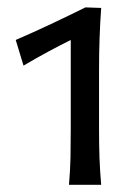

<svg xmlns="http://www.w3.org/2000/svg" viewBox="-20 -830 378 530"><path d="M170.4 -319.8Q173.8 -358.9 174.6 -395.8Q175.3 -432.6 175.3 -475.1V-719.7Q145 -704.6 112.3 -687Q79.6 -669.4 44.9 -648.9L23.4 -719.7Q73.2 -741.2 120.8 -763.7Q168.5 -786.1 215.8 -809.6L259.3 -808.1Q253.4 -725.6 253.4 -637.2V-475.1Q253.4 -431.2 254.6 -395Q255.9 -358.9 259.3 -319.8Z"/></svg>

Font: Pinar Medium
Style: Regular
Weight: 500
Designer: Amin Abedi
Version: Version 3.000